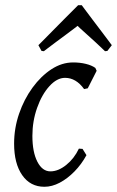

<svg xmlns="http://www.w3.org/2000/svg" viewBox="-20 -703 448 735"><path d="M229 -405Q198 -405 169 -373Q140 -341 122 -290Q104 -239 104 -183Q104 -121 123 -84Q142 -47 173 -47Q203 -47 233.5 -71.5Q264 -96 282 -134L296 -133L311 -109Q292 -74 265 -46.5Q238 -19 208.5 -3.5Q179 12 150 12Q96 12 65 -32.5Q34 -77 34 -153Q34 -212 53 -267.5Q72 -323 104.5 -367.5Q137 -412 177 -438Q217 -464 260 -464Q286 -464 308.5 -458.5Q331 -453 345 -443L350 -432L316 -365L302 -362Q271 -405 229 -405ZM127 -530Q127 -530 142.5 -545.5Q158 -561 180.5 -584Q203 -607 225.5 -629.5Q248 -652 263.5 -667.5Q279 -683 279 -683H293Q293 -683 304.5 -667.5Q316 -652 333 -629.5Q350 -607 367.5 -584Q385 -561 396.5 -545.5Q408 -530 408 -530L391 -508L382 -507Q382 -507 371.5 -517Q361 -527 345.5 -541.5Q330 -556 314 -570Q298 -584 287.5 -594Q277 -604 277 -604Q277 -604 264 -594Q251 -584 232 -570Q213 -556 193.5 -541.5Q174 -527 161 -517Q148 -507 148 -507L139 -508Z"/></svg>

Font: Alegreya
Style: Italic
Weight: 400
Italic angle: -7°
Designer: Juan Pablo del Peral
Foundry: Huerta Tipografica
Version: Version 2.009